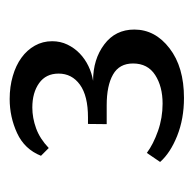

<svg xmlns="http://www.w3.org/2000/svg" viewBox="-22 -599 399 395"><g transform="rotate(-90 177.5 -401.5)"><path d="M41.8 -271.6 60.4 -298.9Q78.5 -285.5 105.5 -276Q132.4 -266.5 161.8 -266.5Q197.1 -266.5 220.7 -281.8Q244.4 -297.1 244.4 -327.3Q244.4 -355.6 221.6 -368.5Q198.9 -381.5 158.5 -381.5H119.6L120 -420H133.5Q177.8 -420 200.7 -436.5Q223.6 -453.1 223.6 -480.4Q223.6 -506.5 204 -520.5Q184.4 -534.5 153.8 -534.5Q132.4 -534.5 110.9 -526.7Q89.5 -518.9 70.5 -500.7L54.5 -516.7Q68 -550.5 101.1 -565.8Q134.2 -581.1 171.3 -581.1Q196.7 -581.1 218.5 -574.7Q240.4 -568.4 256.2 -556.9Q272 -545.5 281.1 -529.3Q290.2 -513.1 290.2 -493.8Q290.2 -476.7 283.3 -462.4Q276.4 -448 265.1 -437.1Q253.8 -426.2 239.1 -419.1Q224.4 -412 208.7 -409.5Q253.1 -409.5 283.6 -386.5Q314.2 -363.6 314.2 -324.7Q314.2 -281.8 275.6 -252.2Q237.1 -222.5 173.5 -222.5Q130.5 -222.5 95.5 -236.5Q60.4 -250.5 41.8 -271.6Z"/></g></svg>

Font: Rasa
Style: Regular
Weight: 400
Version: Version 1.000;PS 1.000;hotconv 1.0.88;makeotf.lib2.5.647800;